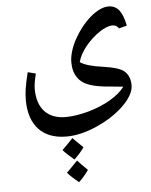

<svg xmlns="http://www.w3.org/2000/svg" viewBox="-57 -537 738 936"><g transform="rotate(-5 312.0 -69.5)"><path d="M250 124C297 124 347 112 399 89C505 43 588 -36 588 -97C588 -128 578 -154 556 -170C536 -184 506 -192 459 -199C405 -206 367 -217 346 -232C353 -258 367 -283 387 -308C428 -358 484 -396 519 -396C534 -396 542 -392 551 -379L590 -389C578 -453 555 -490 509 -490C482 -490 452 -476 419 -448C354 -391 305 -301 305 -235C305 -204 312 -179 326 -159C352 -121 400 -106 497 -99C513 -97 530 -96 547 -94C531 -72 507 -52 475 -33C412 4 322 29 255 29C166 29 116 -25 116 -121C116 -141 121 -166 128 -195L89 -205C73 -140 68 -107 68 -70C68 54 134 124 250 124ZM279 239C300 219 316 201 328 183C301 158 285 141 278 134C258 155 241 173 225 188C236 202 255 218 279 239ZM292 351C313 331 329 311 340 295C318 273 301 257 291 245C265 272 248 290 237 300C249 314 267 331 292 351Z"/></g></svg>

Font: Noto Naskh Arabic UI Medium
Style: Regular
Weight: 500
Designer: Monotype Design Team, David Williams, Mohamad Dakak and Nizar Qandah
Foundry: Monotype Imaging Inc.
Version: Version 2.014